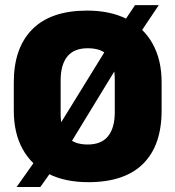

<svg xmlns="http://www.w3.org/2000/svg" viewBox="-20 -696 687 752"><path d="M326 17.5Q234 17.5 168.8 -15.8Q103.5 -49 68.8 -111.8Q34 -174.5 34 -263.5V-373.5Q34 -508.5 106.8 -581.5Q179.5 -654.5 321 -654.5Q413 -654.5 478.2 -620.8Q543.5 -587 578.2 -524Q613 -461 613 -373.5V-263.5Q613 -126.5 540.5 -54.5Q468 17.5 326 17.5ZM45 36.5 148.5 -110 186 -162.5 418.5 -539.5 450.5 -589 509 -676H602L504 -530L467 -480.5L233 -97L205.5 -59L138 36.5ZM323.5 -130Q377 -130 403.2 -162.5Q429.5 -195 429.5 -256V-386Q429.5 -443.5 405.2 -475.2Q381 -507 323.5 -507Q269.5 -507 243.5 -474.5Q217.5 -442 217.5 -381V-251Q217.5 -190 243.5 -160Q269.5 -130 323.5 -130Z"/></svg>

Font: Anek Odia Medium ExtraBold
Style: Regular
Weight: 800
Version: Version 1.003